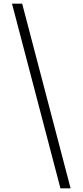

<svg xmlns="http://www.w3.org/2000/svg" viewBox="-20 -853 447 1039"><path d="M45 -833H100L362 166H307Z"/></svg>

Font: Noto Sans Gurmukhi UI Light
Style: Regular
Weight: 300
Designer: Jelle Bosma - Monotype Design Team
Foundry: Monotype Imaging Inc.
Version: Version 2.004; ttfautohint (v1.8.4.7-5d5b)